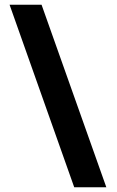

<svg xmlns="http://www.w3.org/2000/svg" viewBox="-20 -731 496 812"><path d="M293.9 61 20.5 -710.9H155.8L429.7 61Z"/></svg>

Font: Ufes Sans
Style: Bold
Weight: 700
Designer: Ricardo Esteves & Filipe Motta
Foundry: ProDesignUfes - Ricardo Esteves, Filipe Motta (This is a derivative work, based on Roboto family, by Christian Robertson
Version: Version 2.0